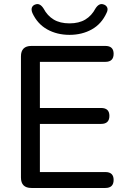

<svg xmlns="http://www.w3.org/2000/svg" viewBox="-20 -933 627 953"><path d="M136 0Q84 0 84 -52V-653Q84 -705 136 -705H503Q544 -705 544 -666Q544 -626 503 -626H178V-397H482Q523 -397 523 -358Q523 -318 482 -318H178V-79H503Q544 -79 544 -40Q544 0 503 0ZM325 -760Q263 -760 214.5 -787Q166 -814 141 -868Q134 -885 138.5 -896Q143 -907 156 -911Q178 -919 196 -891Q215 -855 246.5 -836Q278 -817 325 -817Q372 -817 403.5 -836Q435 -855 454 -891Q472 -919 494 -911Q507 -907 512 -896Q517 -885 509 -869Q484 -814 435.5 -787Q387 -760 325 -760Z"/></svg>

Font: Chiron GoRound TC
Style: Regular
Weight: 400
Designer: Ryoko NISHIZUKA 西塚涼子 (kana, bopomofo & ideographs); Paul D. Hunt (Latin, Greek & Cyrillic); Sandoll Communications 산돌커뮤니
Foundry: Adobe
Version: Version 1.000;hotconv 1.1.1;makeotfexe 2.6.0